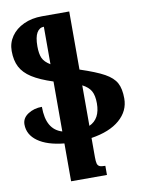

<svg xmlns="http://www.w3.org/2000/svg" viewBox="-104 -831 864 1139"><g transform="rotate(-10 327.5 -262.0)"><path d="M394 3V118Q394 145 397.5 157.5Q401 170 411.5 175Q422 180 446 180V235H230V7Q128 -3 72 -43Q16 -83 16 -145Q16 -183 52 -206.5Q88 -230 136 -230Q136 -160 159.5 -119.5Q183 -79 230 -65V-366Q150 -392 104 -421.5Q58 -451 37.5 -490.5Q17 -530 17 -587Q17 -636 44 -675Q71 -714 119.5 -736.5Q168 -759 230 -759H394V-409Q491 -377 539.5 -350Q588 -323 607 -288Q626 -253 626 -194Q626 -119 565.5 -66.5Q505 -14 394 3ZM230 -470V-696Q203 -696 187.5 -669.5Q172 -643 172 -588Q172 -543 183.5 -517Q195 -491 230 -470ZM394 -314V-70Q461 -100 461 -194Q461 -241 446 -268Q431 -295 394 -314Z"/></g></svg>

Font: Noto Serif Armenian Black Cond
Style: Regular
Weight: 900
Width: 3
Designer: Monotype Design team
Foundry: Monotype Imaging Inc.
Version: Version 1.000